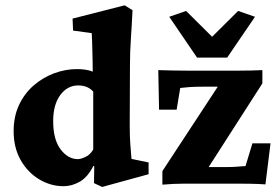

<svg xmlns="http://www.w3.org/2000/svg" viewBox="-20 -703 1066 735"><path d="M371.1 12.7 339.8 -2 340.8 -66.4 337.9 -68.4Q315.4 -24.4 285.2 -7.3Q254.9 9.8 223.6 9.8Q173.8 9.8 129.9 -16.6Q85.9 -43 59.1 -90.3Q32.2 -137.7 32.2 -201.2Q32.2 -256.8 52.7 -300.8Q73.2 -344.7 108.4 -375.5Q143.6 -406.2 187 -422.4Q230.5 -438.5 275.4 -438.5Q292 -438.5 308.1 -436Q324.2 -433.6 335 -428.7Q335 -448.2 334.5 -469.7Q334 -491.2 333.5 -511.2Q333 -531.2 332.5 -548.3Q332 -565.4 331.1 -576.2L259.8 -585.9L257.8 -631.8L457 -682.6L487.3 -664.1Q484.4 -603.5 481 -554.2Q477.5 -504.9 477.5 -450.2L476.6 -222.7Q476.6 -176.8 479 -148.9Q481.4 -121.1 483.4 -94.7L548.8 -81.1V-36.1ZM278.3 -93.8Q289.1 -93.8 307.6 -102.5Q326.2 -111.3 336.9 -130.9V-352.5Q325.2 -365.2 310.5 -370.6Q295.9 -376 279.3 -376Q238.3 -376 210.9 -339.4Q183.6 -302.7 183.6 -239.3Q183.6 -168.9 211.9 -131.3Q240.2 -93.8 278.3 -93.8ZM750 -18.6 742.2 -63.5H849.6Q870.1 -63.5 887.2 -64.9Q904.3 -66.4 919.9 -67.4L946.3 -154.3H1015.6L996.1 2.9Q970.7 1 939.9 0.5Q909.2 0 887.7 0H687.5Q666 0 644 1Q622.1 2 601.6 3.9V-47.9L841.8 -414.1L842.8 -371.1H753.9Q723.6 -371.1 704.6 -369.6Q685.5 -368.2 669.9 -366.2L656.2 -283.2H588.9L585.9 -434.6Q612.3 -433.6 643.1 -433.1Q673.8 -432.6 694.3 -432.6H897.5Q918.9 -432.6 940.9 -433.1Q962.9 -433.6 984.4 -434.6V-383.8ZM956.1 -638.7 849.6 -482.4H734.4L627.9 -638.7L692.4 -661.1L825.2 -529.3H758.8L891.6 -661.1Z"/></svg>

Font: Crimson Pro ExtraBold
Style: Regular
Weight: 800
Designer: Jacques Le Bailly
Foundry: Baron von Fonthausen
Version: Version 1.003